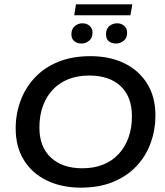

<svg xmlns="http://www.w3.org/2000/svg" viewBox="-20 -852 757 882"><path d="M351 10Q263 10 195 -23Q127 -56 89.5 -117Q52 -178 52 -262Q52 -328 74 -388Q96 -448 139 -494.5Q182 -541 246.5 -567.5Q311 -594 395 -594Q485 -594 552 -561Q619 -528 656.5 -467Q694 -406 694 -322Q694 -256 672.5 -196Q651 -136 607.5 -89.5Q564 -43 500 -16.5Q436 10 351 10ZM358 -79Q412 -79 454 -96Q496 -113 525.5 -145Q555 -177 570.5 -220.5Q586 -264 586 -318Q586 -408 534 -456.5Q482 -505 390 -505Q336 -505 293.5 -488Q251 -471 221.5 -439Q192 -407 176.5 -363.5Q161 -320 161 -266Q161 -177 214 -128Q267 -79 358 -79ZM354 -652Q334 -652 321 -663Q308 -674 308 -695Q308 -719 323.5 -732Q339 -745 359 -745Q378 -745 391.5 -733.5Q405 -722 405 -702Q405 -678 389.5 -665Q374 -652 354 -652ZM513 -652Q493 -652 480 -662.5Q467 -673 467 -694Q467 -720 482.5 -732.5Q498 -745 518 -745Q537 -745 550.5 -733.5Q564 -722 564 -701Q564 -677 548 -664.5Q532 -652 513 -652ZM321 -782 329 -832H588L579 -782Z"/></svg>

Font: Rokkitt SemiBold Medium
Style: Italic
Weight: 500
Italic angle: -9°
Version: Version 3.103